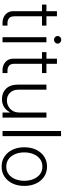

<svg xmlns="http://www.w3.org/2000/svg" viewBox="782 -1552 781 2386"><g transform="rotate(90 1173.0 -359.5)"><path d="M298.3 -545.5V-490.4H182.9V-150.6Q182.9 -99.1 207.9 -80.3Q233 -61.4 265.3 -61.4H298.3V0H259.6Q224.8 0 192.5 -15.3Q160.2 -30.5 139.7 -60.7Q119.3 -90.9 119.3 -135.3V-490.4H38V-545.5H119.3V-676.1H182.9V-545.5Z M442.5 0V-545.5H506V0ZM474.8 -639.2Q455.3 -639.2 441.4 -652.7Q427.6 -666.2 427.6 -684.7Q427.6 -703.5 441.4 -716.8Q455.3 -730.1 474.8 -730.1Q494.3 -730.1 508.3 -716.8Q522.4 -703.5 522.4 -684.7Q522.4 -666.2 508.3 -652.7Q494.3 -639.2 474.8 -639.2Z M888.5 -545.5V-490.4H773.1V-150.6Q773.1 -99.1 798.1 -80.3Q823.2 -61.4 855.5 -61.4H888.5V0H849.8Q815 0 782.7 -15.3Q750.4 -30.5 729.9 -60.7Q709.5 -90.9 709.5 -135.3V-490.4H628.2V-545.5H709.5V-676.1H773.1V-545.5Z M1378.6 -208.5V-545.5H1441.8V0H1378.6V-90.6H1373.6Q1354.4 -48.7 1312.9 -20.8Q1271.3 7.1 1211.3 7.1Q1132.8 7.1 1082.4 -44Q1032 -95.2 1032 -192.1V-545.5H1095.2V-196Q1095.2 -132.1 1132.8 -93.2Q1170.5 -54.3 1229.4 -54.3Q1266.3 -54.3 1300.6 -72.1Q1334.9 -89.8 1356.7 -124.1Q1378.6 -158.4 1378.6 -208.5Z M1671.9 -727.3V0H1608.7V-727.3Z M2050.8 11.4Q1980.1 11.4 1926 -24.5Q1871.8 -60.4 1841.3 -123.8Q1810.7 -187.1 1810.7 -270.2Q1810.7 -354 1841.3 -417.6Q1871.8 -481.2 1926 -517Q1980.1 -552.9 2050.8 -552.9Q2121.4 -552.9 2175.6 -517Q2229.8 -481.2 2260.3 -417.6Q2290.8 -354 2290.8 -270.2Q2290.8 -187.1 2260.3 -123.8Q2229.8 -60.4 2175.6 -24.5Q2121.4 11.4 2050.8 11.4ZM2050.8 -46.5Q2107.6 -46.5 2146.8 -77.1Q2186.1 -107.6 2206.7 -158.4Q2227.3 -209.2 2227.3 -270.2Q2227.3 -331.3 2206.7 -382.5Q2186.1 -433.6 2146.8 -464.5Q2107.6 -495.4 2050.8 -495.4Q1994.3 -495.4 1954.9 -464.5Q1915.5 -433.6 1894.9 -382.5Q1874.3 -331.3 1874.3 -270.2Q1874.3 -209.2 1894.9 -158.4Q1915.5 -107.6 1954.9 -77.1Q1994.3 -46.5 2050.8 -46.5Z"/></g></svg>

Font: Inter Zeller Light
Style: Regular
Weight: 300
Designer: Rasmus Andersson; Joe Bland
Foundry: zeller
Version: Version 3.015;git-dec3a8cb1